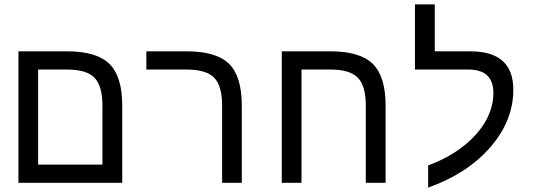

<svg xmlns="http://www.w3.org/2000/svg" viewBox="-20 -833 2440 875"><path d="M537.1 0H64V-599.1H286.1Q420.9 -599.1 479 -541.5Q537.1 -483.9 537.1 -351.1ZM153.8 -516.1V-83H446.8V-352.1Q446.8 -440.9 410.9 -478.5Q375 -516.1 285.2 -516.1Z M1082 0H992.2V-352.1Q992.2 -441.9 955.8 -479Q919.4 -516.1 830.1 -516.1H647V-599.1H831.1Q965.8 -599.1 1023.9 -542Q1082 -484.9 1082 -351.1Z M1647 -352.1Q1647 -440.9 1611.1 -478.5Q1575.2 -516.1 1485.4 -516.1H1354V0H1264.2V-599.1H1486.3Q1621.1 -599.1 1679.2 -541.5Q1737.3 -483.9 1737.3 -351.1V0H1647Z M1931.2 -79.1Q2024.4 -113.8 2091.3 -166.5Q2158.2 -219.2 2193.4 -281.5Q2228.5 -343.8 2228.5 -409.2Q2228.5 -516.1 2114.3 -516.1H1871.1V-813H1961.4V-599.1H2123.5Q2319.3 -599.1 2319.3 -424.8Q2319.3 -282.2 2214.4 -161.9Q2109.4 -41.5 1931.2 22Z"/></svg>

Font: Cousine
Style: Regular
Weight: 400
Monospace: yes
Designer: Steve Matteson
Foundry: Ascender Corporation
Version: Version 1.20